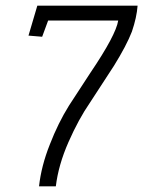

<svg xmlns="http://www.w3.org/2000/svg" viewBox="-20 -654 540 674"><path d="M443 -543Q424 -494 380 -423L296 -294Q256 -236 220.5 -155.5Q185 -75 176 0H117Q125 -72 155 -147Q184 -222 222 -283L297 -398Q387 -531 395 -582H149L128 -525L80 -529L111 -634H463Q460 -593 443 -543Z"/></svg>

Font: TypoPRO Lekton
Style: Italic
Weight: 400
Italic angle: -9.3°
Designer: Paolo Mazzetti, Luciano Perondi, Raffaele Flato, Elena Papassissa, Emilio Macchia, Michela Povoleri, Tobias Seemiller, R
Version: Version 3.000